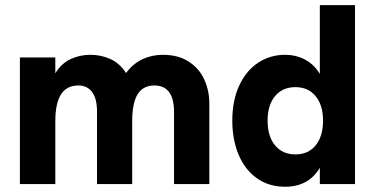

<svg xmlns="http://www.w3.org/2000/svg" viewBox="-20 -717 1460 748"><path d="M57.5 -493H195.5V-431.5Q220 -471 256 -487.2Q292 -503.5 331.5 -503.5Q374 -503.5 410.2 -487Q446.5 -470.5 471 -432.5Q499 -470 536 -486.8Q573 -503.5 614 -503.5Q674.5 -503.5 715.5 -476.8Q756.5 -450 776 -406.8Q795.5 -363.5 795.5 -314.5V0H658V-281Q658 -384 581 -384Q537.5 -384 516.2 -349.8Q495 -315.5 495 -244V0H358V-282Q358 -332.5 339 -358.2Q320 -384 285 -384Q240 -384 217.8 -349.5Q195.5 -315 195.5 -244V0H57.5Z M885 -247Q885 -326 912.2 -384.2Q939.5 -442.5 986.2 -473Q1033 -503.5 1090.5 -503.5Q1132.5 -503.5 1168 -485Q1203.5 -466.5 1226 -429V-697H1363V0H1226V-63.5Q1182.5 10.5 1090.5 10.5Q1027 10.5 980.5 -22.8Q934 -56 909.5 -114.5Q885 -173 885 -247ZM1131 -115.5Q1181 -115.5 1209.8 -150.8Q1238.5 -186 1238.5 -247Q1238.5 -307 1209.8 -342.2Q1181 -377.5 1131 -377.5Q1080.5 -377.5 1051.5 -342.5Q1022.5 -307.5 1022.5 -247Q1022.5 -186 1051.5 -150.8Q1080.5 -115.5 1131 -115.5Z"/></svg>

Font: HK Grotesk ExtraBold
Style: Regular
Weight: 800
Designer: Alfredo Marco Pradil
Foundry: Hanken Design Co.
Version: Version 3.001